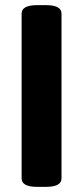

<svg xmlns="http://www.w3.org/2000/svg" viewBox="-20 -723 323 746"><path d="M64 -30V-670Q64 -703 124 -703H159Q219 -703 219 -670V-30Q219 3 159 3H124Q64 3 64 -30Z"/></svg>

Font: Asap-Bold
Style: Bold
Weight: 700
Designer: Pablo Cosgaya
Foundry: Omnibus-Type
Version: Version 2.000; ttfautohint (v1.8)